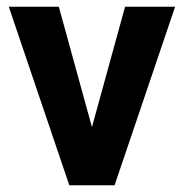

<svg xmlns="http://www.w3.org/2000/svg" viewBox="-20 -548 545 568"><path d="M6 -528 185 0H319L498 -528H350L252 -172L154 -528Z"/></svg>

Font: Noto Sans KR Bold
Style: Regular
Weight: 700
Designer: Ryoko NISHIZUKA  (kana & ideographs); Paul D. Hunt (Latin, Greek & Cyrillic); Wenlong ZHANG  (bopomofo); Sandoll Communi
Foundry: Adobe Systems Incorporated
Version: Version 1.004;PS 1.004;hotconv 1.0.82;makeotf.lib2.5.63406